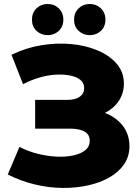

<svg xmlns="http://www.w3.org/2000/svg" viewBox="-20 -933 704 967"><path d="M19 -54 78 -193Q123 -170 172 -158Q221 -146 267 -144Q313 -142 350.5 -150.5Q388 -159 410 -177Q432 -195 432 -224Q432 -256 405.5 -270.5Q379 -285 336 -285H157V-430H320Q360 -430 382 -446Q404 -462 404 -489Q404 -515 385 -530.5Q366 -546 334 -552.5Q302 -559 262 -557Q222 -555 179 -542.5Q136 -530 96 -509L38 -657Q109 -692 187 -705Q265 -718 339 -711Q413 -704 473 -678.5Q533 -653 568.5 -611Q604 -569 604 -512Q604 -462 577 -423Q550 -384 504 -362Q458 -340 398 -340L403 -382Q472 -382 523.5 -358Q575 -334 603.5 -292.5Q632 -251 632 -197Q632 -146 605.5 -106.5Q579 -67 532 -40Q485 -13 424.5 0.5Q364 14 295 13.5Q226 13 155.5 -4Q85 -21 19 -54ZM432 -756Q399 -756 376 -777.5Q353 -799 353 -834Q353 -869 376 -891Q399 -913 432 -913Q465 -913 488 -891Q511 -869 511 -834Q511 -799 488 -777.5Q465 -756 432 -756ZM220 -756Q187 -756 164 -777.5Q141 -799 141 -834Q141 -869 164 -891Q187 -913 220 -913Q253 -913 276 -891Q299 -869 299 -834Q299 -799 276 -777.5Q253 -756 220 -756Z"/></svg>

Font: MOST Montserrat ExtraBold
Style: Regular
Weight: 800
Designer: Julieta Ulanovsky
Foundry: Julieta Ulanovsky
Version: Version 8.000;March 11, 2024;FontCreator 15.0.0.2926 64-bit